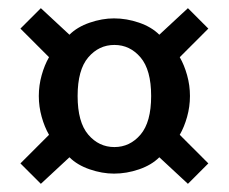

<svg xmlns="http://www.w3.org/2000/svg" viewBox="-20 -585 560 470"><path d="M350 -350Q350 -414 324 -444.5Q298 -475 260 -475Q222 -475 196 -444.5Q170 -414 170 -350Q170 -286 196 -255.5Q222 -225 260 -225Q298 -225 324 -255.5Q350 -286 350 -350ZM445 -350Q445 -324 438 -299Q431 -274 420 -255L490 -185L440 -135L370 -200Q351 -181 320.5 -170.5Q290 -160 259 -160Q230 -160 199.5 -170.5Q169 -181 150 -200L80 -135L30 -185L100 -255Q89 -274 82 -299Q75 -324 75 -350Q75 -376 82 -401Q89 -426 100 -445L30 -515L80 -565L150 -500Q169 -519 199.5 -529.5Q230 -540 259 -540Q290 -540 320.5 -529.5Q351 -519 370 -500L440 -565L490 -515L420 -445Q431 -426 438 -401Q445 -376 445 -350Z"/></svg>

Font: Cuprum
Style: Regular
Weight: 400
Designer: Jovanny Lemonad
Foundry: Jovanny Lemonad
Version: Version 1.002